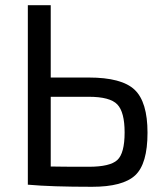

<svg xmlns="http://www.w3.org/2000/svg" viewBox="-20 -710 634 738"><path d="M175 -412H321Q448 -412 497.5 -365Q547 -318 547 -200Q547 -80 499.5 -36Q452 8 334 8Q176 8 89 0H87V-690H175ZM321 -69Q403 -69 431 -95Q459 -121 459 -201Q459 -279 431 -308.5Q403 -338 321 -338H175V-70Q214 -69 321 -69Z"/></svg>

Font: Exo 2
Style: Regular
Weight: 400
Designer: Natanael Gama
Version: Version 1.001;PS 001.001;hotconv 1.0.70;makeotf.lib2.5.58329